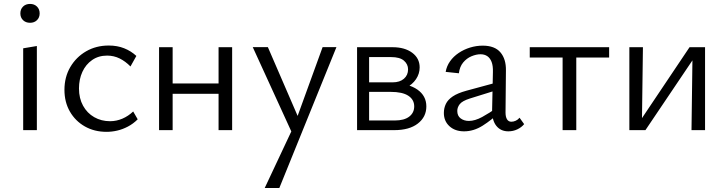

<svg xmlns="http://www.w3.org/2000/svg" viewBox="-20 -650 3619 959"><path d="M95.8 0V-408.7L164.1 -420.2V0ZM130.2 -536.2Q108.5 -536.2 95.1 -549.3Q81.7 -562.4 81.7 -583Q81.7 -604.1 95.1 -617.2Q108.5 -630.4 130.2 -630.4Q151.3 -630.4 164.7 -617.2Q178.1 -604.1 178.1 -583Q178.1 -562.4 164.7 -549.3Q151.3 -536.2 130.2 -536.2Z M512.1 8.5Q451.4 8.5 404 -18.4Q356.5 -45.3 329.2 -92.6Q301.9 -140 301.9 -201.2Q301.9 -265 331.1 -315Q360.4 -364.9 410.3 -393.8Q460.2 -422.6 523.2 -422.6Q565.8 -422.6 600.1 -408.9Q634.5 -395.2 661.1 -370.6L631.7 -318Q606.6 -343.6 577.6 -358Q548.6 -372.3 515 -372.3Q471.9 -372.3 440.1 -350.1Q408.3 -328 391.4 -290.9Q374.5 -253.8 374.5 -208.3Q374.5 -158.8 394.9 -121.9Q415.3 -84.9 450.6 -64.8Q485.9 -44.6 529.5 -44.6Q561.4 -44.6 591 -57.2Q620.6 -69.8 645.2 -93.2L667.8 -54.1Q645.4 -31.7 619 -17.9Q592.7 -4 565.9 2.2Q539 8.5 512.1 8.5Z M1071.7 0V-414.2H1139.5V0ZM774.5 0V-414.2H842.3V0ZM806.8 -181.6V-233.1H1106.7V-181.6Z M1446.1 30.6 1242.5 -414.5H1318L1476.8 -47.5ZM1591.3 -414.5H1660.4L1375.2 289H1302.2L1449.9 -25.1Z M1763.5 0V-414.2H1940.9Q2001.7 -414.2 2038.9 -386.5Q2076.1 -358.8 2076.1 -313.3Q2076.1 -281.7 2057.9 -254.6Q2039.6 -227.5 2007.9 -211.7Q1976.1 -195.9 1934 -195.9L1944.4 -233.9Q2019.7 -233.9 2064.6 -202.7Q2109.5 -171.5 2109.5 -118.5Q2109.5 -65.8 2067 -32.9Q2024.5 0 1949.5 0ZM1823.6 -48.2H1951.7Q1998.7 -48.2 2023.8 -67.4Q2048.9 -86.6 2048.9 -118.5Q2048.9 -152.4 2019.5 -171.7Q1990.2 -191.1 1931.3 -191.1H1805V-238.7H1941.1Q1976.9 -238.7 1997.5 -256.7Q2018.2 -274.6 2018.2 -303.5Q2018.2 -329.2 1997.7 -347Q1977.2 -364.9 1933.4 -364.9H1823.6Z M2519 6Q2481 6 2459 -21.5Q2437 -49 2438 -101L2442 -290Q2443 -321 2435.5 -340.5Q2428 -360 2414 -369.5Q2400 -379 2380 -379Q2359 -379 2335 -369Q2311 -359 2293.5 -338Q2276 -317 2272 -284L2206 -291Q2211 -320 2228 -344Q2245 -368 2271 -385.5Q2297 -403 2328 -412.5Q2359 -422 2391 -422Q2451 -422 2479.5 -388.5Q2508 -355 2507 -298L2505 -88Q2505 -66 2512.5 -54Q2520 -42 2534 -42Q2545 -42 2556 -47Q2567 -52 2575 -62L2598 -30Q2585 -14 2564 -4Q2543 6 2519 6ZM2298 6Q2253 6 2225 -19.5Q2197 -45 2197 -86Q2197 -110 2207 -131Q2217 -152 2241.5 -168.5Q2266 -185 2310 -197L2476 -242L2481 -206L2327 -158Q2289 -146 2276.5 -130Q2264 -114 2264 -96Q2264 -71 2281 -58.5Q2298 -46 2322 -46Q2352 -46 2388 -65.5Q2424 -85 2468 -116L2479 -92Q2436 -51 2391 -22.5Q2346 6 2298 6Z M2790.1 0V-414.2H2858.4V0ZM2626 -362.7V-414.2H3022.5V-362.7Z M3433.9 0 3439.4 -414.2H3501.6V0ZM3123.5 0V-414.2H3191.3L3185.8 0ZM3166.4 0V-30L3424.1 -414.2H3461.5V-382.5L3203.8 0Z"/></svg>

Font: Ysabeau
Style: Bold
Weight: 700
Designer: Christian Thalmann (Catharsis Fonts)
Version: Version 2.000;gftools[0.9.27.dev2+g8671c4b]